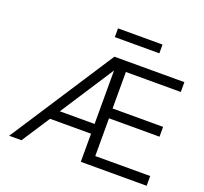

<svg xmlns="http://www.w3.org/2000/svg" viewBox="-145 -1048 1295 1219"><g transform="rotate(20 502.0 -438.5)"><path d="M35.2 0 491.2 -700.2H963.9V-633.8H592.8V-387.2H934.1V-320.8H592.8V-65.9H963.9V0H519V-189.9H242.2L118.2 0ZM519 -255.9V-617.2L284.2 -255.9ZM451.2 -817.9V-877H752V-817.9Z"/></g></svg>

Font: LT Superior
Style: Regular
Weight: 400
Designer: Daniel Lyons
Foundry: LyonsType
Version: Version 1.000